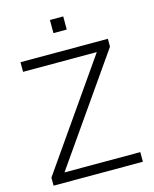

<svg xmlns="http://www.w3.org/2000/svg" viewBox="-129 -974 849 1059"><g transform="rotate(-15 295.0 -444.0)"><path d="M43 0H553V-55H120L542 -660V-705H43V-650H464L43 -46ZM260 -813H336V-888H260Z"/></g></svg>

Font: Poppy and Pepper Light
Style: Regular
Weight: 300
Designer: Thy Ha
Foundry: Thy Ha
Version: Version 0.001;Glyphs 3.2 (3227)